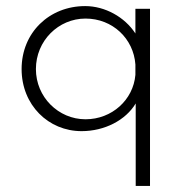

<svg xmlns="http://www.w3.org/2000/svg" viewBox="-20 -423 602 631"><path d="M425 -394V-313C390 -367 325 -403 260 -403C142 -403 51 -316 51 -196C51 -78 139 8 248 8C324 8 393 -28 426 -83V188H473V-394ZM425 -177C418 -95 348 -31 261 -31C172 -31 98 -104 98 -196C98 -289 172 -362 261 -362C350 -362 419 -296 425 -211Z"/></svg>

Font: Sulaf Light
Style: Regular
Weight: 300
Designer: Bandar Raffah (Arabic) and Santiago Orozco (Latin)
Foundry: Caramella and Typemade
Version: Version 1.005;PS 001.005;hotconv 1.0.88;makeotf.lib2.5.64775